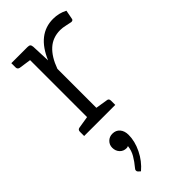

<svg xmlns="http://www.w3.org/2000/svg" viewBox="-260 -564 934 934"><g transform="rotate(-45 207.0 -96.5)"><path d="M399 -492 390 -445Q389 -436 377 -436Q370 -437 348.5 -442Q327 -447 311 -447Q260 -447 225 -415.5Q190 -384 168 -323V-55L230 -45Q243 -44 243 -29V0H29V-29Q29 -43 42 -45L104 -55V-447L42 -456Q29 -459 29 -472V-501H140Q151 -501 155.5 -497Q160 -493 161 -482L165 -384Q218 -510 325 -510Q365 -510 399 -492ZM92 307Q88 303 88 297Q88 291 93 286Q114 261 128 237Q142 213 145 185Q140 188 133 188Q112 188 98.5 173.5Q85 159 85 137Q85 117 99 103Q113 89 134 89Q158 89 172 105.5Q186 122 186 149Q186 193 163.5 239Q141 285 103 317Z"/></g></svg>

Font: Aleo Light
Style: Regular
Weight: 300
Designer: Alessio Laiso
Foundry: Alessio Laiso
Version: Version 2.000